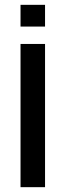

<svg xmlns="http://www.w3.org/2000/svg" viewBox="-20 -775 284 795"><path d="M65 0H166.5V-593H65ZM65 -755V-665H166.5V-755Z"/></svg>

Font: Anybody UltraCondensed Thin
Style: Regular
Weight: 400
Version: Version 1.111